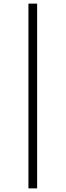

<svg xmlns="http://www.w3.org/2000/svg" viewBox="-20 -830 363 1060"><path d="M137 210V-810H185V210Z"/></svg>

Font: M PLUS 2 Light
Style: Regular
Weight: 300
Designer: Coji Morishita
Foundry: UNDERFOREST DESIGN
Version: Version 1.001